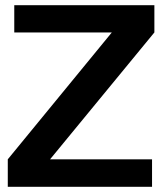

<svg xmlns="http://www.w3.org/2000/svg" viewBox="-20 -720 625 740"><path d="M10 0V-106L411 -595H35V-700H575V-595L173 -106H566V0Z"/></svg>

Font: Panamera
Style: Bold
Weight: 700
Designer: Bastien Sozeau
Foundry: NBR — Bastien Sozeau
Version: Version 3.002; ttfautohint (v1.8.4.7-5d5b);gftools[0.9.33]